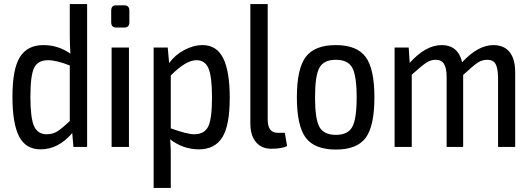

<svg xmlns="http://www.w3.org/2000/svg" viewBox="-20 -720 2601 941"><path d="M407 -700V0H340L334 -68Q266 12 179 12Q106 12 73.5 -51.5Q41 -115 41 -245Q41 -383 78 -441Q115 -499 192 -499Q266 -499 325 -457Q322 -504 322 -550V-700ZM209 -62Q238 -62 260 -75.5Q282 -89 322 -127V-399Q257 -425 215 -425Q166 -425 147.5 -388Q129 -351 129 -246Q129 -141 147 -101.5Q165 -62 209 -62Z M549 -694H589Q614 -694 614 -668V-611Q614 -585 589 -585H549Q525 -585 525 -611V-668Q525 -694 549 -694ZM612 0H527V-487H612Z M973 -499Q1042 -499 1074 -434.5Q1106 -370 1106 -241Q1106 -104 1069 -46Q1032 12 955 12Q878 12 814 -37Q818 12 817 60V201H733V-487H802L809 -411Q838 -451 883.5 -475Q929 -499 973 -499ZM932 -62Q981 -62 1000 -99Q1019 -136 1019 -241Q1019 -344 1002 -384.5Q985 -425 943 -425Q891 -425 817 -350V-91Q897 -62 932 -62Z M1292 -700V-134Q1292 -69 1341 -69H1376L1387 -4Q1362 9 1309 9Q1262 9 1234.5 -23.5Q1207 -56 1207 -115V-700Z M1626 -499Q1729 -499 1772 -441Q1815 -383 1815 -243Q1815 -103 1772.5 -45Q1730 13 1626 13Q1522 13 1478.5 -45Q1435 -103 1435 -243Q1435 -383 1478.5 -441Q1522 -499 1626 -499ZM1706.5 -388Q1685 -427 1626 -427Q1567 -427 1545.5 -388Q1524 -349 1524 -243Q1524 -137 1545.5 -98Q1567 -59 1626 -59Q1685 -59 1706.5 -98Q1728 -137 1728 -243Q1728 -349 1706.5 -388Z M2398 -499Q2450 -499 2477.5 -465Q2505 -431 2505 -365V0H2421V-341Q2420 -387 2408.5 -407Q2397 -427 2368 -427Q2342 -427 2320.5 -412.5Q2299 -398 2250 -353V0H2169V-341Q2169 -387 2156 -407Q2143 -427 2115 -427Q2091 -427 2069 -412.5Q2047 -398 1998 -354V0H1914V-487H1983L1988 -412Q2067 -499 2144 -499Q2225 -499 2245 -415Q2323 -499 2398 -499Z"/></svg>

Font: exo2condensed_r
Style: Regular
Weight: 400
Width: 3
Designer: Natanael Gama
Version: Version 1.001;PS 001.001;hotconv 1.0.70;makeotf.lib2.5.58329